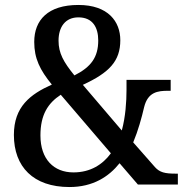

<svg xmlns="http://www.w3.org/2000/svg" viewBox="-20 -744 746 774"><path d="M260 10C355 10 419 -32 462 -86L536 0H697V-44H688C645 -44 624 -49 605 -70L517 -170C537 -218 551 -269 561 -312C576 -373 616 -378 657 -378H668V-422H490V-382C490 -334 486 -273 471 -218L314 -402C420 -451 465 -497 465 -582C465 -657 416 -724 296 -724C173 -724 118 -663 118 -575C118 -508 141 -462 189 -403C102 -364 36 -314 36 -200C36 -72 114 10 260 10ZM280 -440C236 -494 216 -530 216 -580C216 -636 244 -674 296 -674C354 -674 376 -633 376 -581C376 -513 347 -474 280 -440ZM276 -49C197 -49 143 -102 143 -198C143 -281 173 -328 225 -362L427 -126C394 -81 345 -49 276 -49Z"/></svg>

Font: Noto Serif Tamil SemiCondensed Medium
Style: Regular
Weight: 500
Width: 4
Designer: Indian Type Foundry, Tom Grace, and the Monotype Design Team
Foundry: Monotype Imaging Inc.
Version: Version 2.004